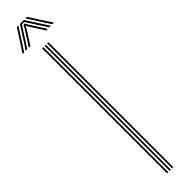

<svg xmlns="http://www.w3.org/2000/svg" viewBox="-345 -910 870 870"><g transform="rotate(-45 90.5 -475.0)"><path d="M102 0V-800H110V0ZM70 0V-800H78V0ZM86 0V-800H94V0ZM-10.5 -845 57.5 -950H67.5L-0.5 -845ZM9.5 -845 77.5 -950H102.5L170.5 -845H160.5L107 -927.5L97 -942.5H83L72.8 -927.5L19.5 -845ZM29.5 -845 79.2 -922.8 86 -935.8H94L101 -922.8L150.5 -845H140.5L93.8 -918.2L91 -926H89L86.2 -918.2L39.5 -845ZM180.5 -845 112.5 -950H122.5L190.5 -845Z"/></g></svg>

Font: Big Shoulders Inline Text Thin
Style: Regular
Weight: 100
Designer: Patric King
Foundry: XO Type Co
Version: Version 2.002